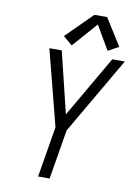

<svg xmlns="http://www.w3.org/2000/svg" viewBox="-103 -1034 782 1100"><g transform="rotate(10 288.0 -484.0)"><path d="M198 0H265L313 -288L573 -735H500L293 -378L206 -735H134L247 -295ZM257 -773 384 -917 465 -778 527 -812 429 -968H355L204 -818Z"/></g></svg>

Font: Iosevka Sparkle Light Oblique
Style: Regular
Weight: 300
Italic angle: -9°
Designer: Belleve Invis
Foundry: Belleve Invis
Version: Version 4.5.0; ttfautohint (v1.8.3)